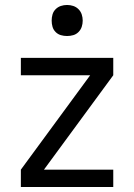

<svg xmlns="http://www.w3.org/2000/svg" viewBox="-20 -753 540 773"><path d="M64 0V-70L343 -450H64V-520H436V-450L157 -70H436V0ZM250 -608Q237 -608 225 -611.5Q213 -615 204 -624Q195 -633 191.5 -645Q188 -657 188 -670Q188 -683 191.5 -695Q195 -707 204 -716Q213 -725 225 -729Q237 -733 250 -733Q263 -733 275 -729Q287 -725 296 -716Q305 -707 309 -695Q313 -683 313 -670Q313 -657 309 -645Q305 -633 296 -624Q287 -615 275 -611.5Q263 -608 250 -608Z"/></svg>

Font: Zed Mono
Style: Regular
Weight: 400
Monospace: yes
Designer: Belleve Invis
Foundry: Belleve Invis
Version: Version 1.0.0; ttfautohint (v1.8.4)